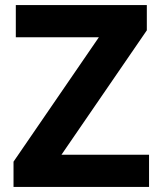

<svg xmlns="http://www.w3.org/2000/svg" viewBox="-20 -734 636 754"><path d="M565.3 0H33.1V-99.1L368.2 -587.6H42.1V-714H556.6V-614.9L221.4 -126.4H565.3Z"/></svg>

Font: Noto Sans Khmer UI
Style: Regular
Weight: 400
Designer: Danh Hong and the Monotype Design Team
Foundry: Monotype Imaging Inc.
Version: Version 2.002